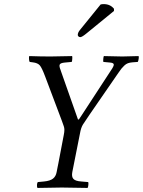

<svg xmlns="http://www.w3.org/2000/svg" viewBox="-20 -923 703 945"><path d="M335.9 -76.2Q331.5 -53.2 341.3 -42.5Q351.1 -31.7 379.9 -29.8Q385.3 -29.3 397 -28.3Q408.7 -27.3 414.1 -26.9Q416 -22.9 414.8 -12Q413.6 -1 411.1 2Q323.2 0 284.2 0Q253.9 0 164.1 2Q161.1 -4.9 162.1 -14.4Q163.1 -23.9 166 -26.9Q170.9 -27.3 181.4 -28.3Q191.9 -29.3 196.8 -29.8Q226.6 -32.7 240.7 -43.7Q254.9 -54.7 258.8 -76.2Q260.3 -83.5 262.9 -97.4Q265.6 -111.3 267.1 -118.2L293.9 -258.8Q296.9 -273.4 296.9 -284.2Q296.9 -293 293.9 -301.8Q292.5 -306.2 289.1 -315.4Q285.6 -324.7 284.2 -329.1L202.1 -546.9Q186.5 -588.4 176.3 -600.8Q166 -613.3 141.1 -616.2Q138.7 -616.7 133.5 -617.2Q128.4 -617.7 126 -618.2Q123.5 -622.1 122.8 -632.6Q122.1 -643.1 124 -647Q179.7 -645 228 -645Q262.7 -645 335 -647Q336.4 -644 335.7 -632.8Q335 -621.6 333 -618.2Q327.1 -617.7 316.4 -616.7Q305.7 -615.7 299.8 -615.2Q276.9 -613.3 273.7 -604.7Q270.5 -596.2 278.8 -577.1V-576.2L363.8 -335H368.2Q372.1 -340.8 380.1 -352.8Q388.2 -364.7 392.1 -371.1L525.9 -576.2Q541 -597.7 540 -605.7Q539.1 -613.8 521 -615.2Q515.1 -615.7 504.9 -616.7Q494.6 -617.7 488.8 -618.2Q487.3 -621.1 488.3 -632.6Q489.3 -644 491.2 -647Q567.4 -645 582 -645Q604.5 -645 662.1 -647Q664.1 -643.6 662.4 -632.8Q660.6 -622.1 658.2 -618.2Q653.8 -617.7 645 -617.2Q636.2 -616.7 631.8 -616.2Q619.1 -615.2 609.6 -611.8Q600.1 -608.4 591.6 -600.1Q583 -591.8 578.1 -585.7Q573.2 -579.6 563 -564.9L420.9 -358.9Q398.9 -325.7 388.2 -310.1Q378.4 -293.9 374 -268.1ZM475.1 -900.9Q481 -902.8 490.2 -902.8Q522.5 -902.8 541 -879.9V-869.1L407.2 -759.8Q383.8 -740.2 375 -740.2Q370.1 -740.2 366.5 -743.4Q362.8 -746.6 362.8 -751Q362.8 -762.2 373 -774.9Z"/></svg>

Font: Common Serif
Style: Italic
Weight: 400
Italic angle: -12°
Designer: Philipp H. Poll, Khaled Hosny
Foundry: Stefan Peev, Context Ltd.
Version: Version 1.026